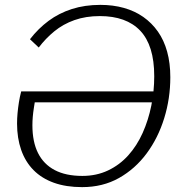

<svg xmlns="http://www.w3.org/2000/svg" viewBox="-20 -750 754 788"><path d="M317 18Q251 18 201 0Q151 -18 117.5 -52Q84 -86 67 -134.5Q50 -183 50 -243Q50 -264 52 -285.5Q54 -307 57.5 -329.5Q61 -352 67 -375H632L622 -330H102L125 -345Q122 -326 119 -307Q116 -288 114.5 -270.5Q113 -253 113 -236Q113 -168 136 -122Q159 -76 204.5 -52Q250 -28 318 -28Q376 -28 423.5 -50.5Q471 -73 506.5 -112.5Q542 -152 565.5 -204.5Q589 -257 601 -316.5Q613 -376 613 -437Q613 -501 598.5 -547.5Q584 -594 555.5 -624Q527 -654 485.5 -669Q444 -684 390 -684Q332 -684 285.5 -667.5Q239 -651 203 -621.5Q167 -592 139 -555L103 -589Q137 -633 179.5 -664.5Q222 -696 275 -713Q328 -730 392 -730Q444 -730 488.5 -717.5Q533 -705 568 -680.5Q603 -656 628 -620.5Q653 -585 666 -538Q679 -491 679 -433Q679 -346 654 -265Q629 -184 582 -120.5Q535 -57 468.5 -19.5Q402 18 317 18Z"/></svg>

Font: Roboto Serif ExtraLight
Style: Italic
Weight: 250
Italic angle: -10°
Designer: Greg Gazdowicz
Foundry: Commercial Type
Version: Version 1.008